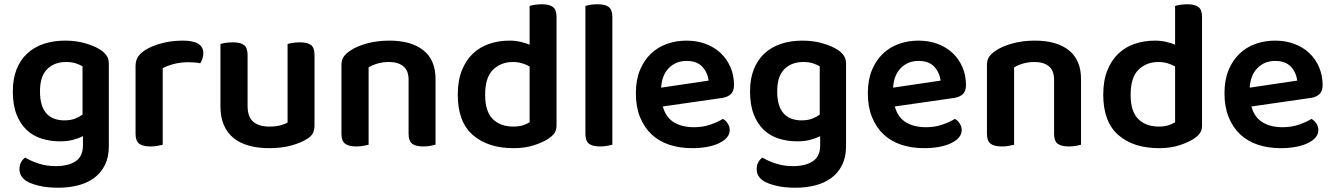

<svg xmlns="http://www.w3.org/2000/svg" viewBox="-20 -678 6241 898"><path d="M368 -41Q348 -31 321.5 -24Q295 -17 260 -17Q215 -17 175 -29.5Q135 -42 105 -70Q75 -98 57.5 -142.5Q40 -187 40 -251Q40 -309 57.5 -353.5Q75 -398 107.5 -428Q140 -458 185 -473Q230 -488 285 -488Q337 -488 380.5 -475Q424 -462 450 -445Q468 -433 478.5 -418Q489 -403 489 -380V6Q489 57 470.5 94Q452 131 420 154.5Q388 178 345 189Q302 200 252 200Q200 200 161.5 190.5Q123 181 104 169Q71 148 71 113Q71 94 79 80Q87 66 98 59Q124 75 161 87Q198 99 240 99Q300 99 334 76Q368 53 368 2ZM281 -115Q310 -115 330.5 -123Q351 -131 366 -142V-368Q352 -376 333.5 -382Q315 -388 289 -388Q234 -388 200.5 -354.5Q167 -321 167 -251Q167 -213 175.5 -187Q184 -161 199.5 -145Q215 -129 236 -122Q257 -115 281 -115Z M741 -1Q732 1 717 4Q702 7 683 7Q648 7 631 -6Q614 -19 614 -52V-369Q614 -395 626 -413Q638 -431 661 -445Q692 -464 737.5 -476Q783 -488 836 -488Q931 -488 931 -429Q931 -415 926.5 -402.5Q922 -390 917 -382Q894 -387 860 -387Q825 -387 794 -379Q763 -371 741 -359Z M1451 -93Q1451 -70 1443 -54.5Q1435 -39 1414 -27Q1385 -9 1340.5 3Q1296 15 1239 15Q1187 15 1145 3.5Q1103 -8 1073 -32Q1043 -56 1027 -93Q1011 -130 1011 -181V-472Q1019 -475 1034.5 -477.5Q1050 -480 1069 -480Q1104 -480 1121 -467.5Q1138 -455 1138 -421V-183Q1138 -131 1164.5 -108.5Q1191 -86 1240 -86Q1271 -86 1292.5 -92Q1314 -98 1325 -105V-472Q1333 -475 1348.5 -477.5Q1364 -480 1382 -480Q1418 -480 1434.5 -467.5Q1451 -455 1451 -421V-93Z M1891 -305Q1891 -348 1866.5 -368Q1842 -388 1800 -388Q1771 -388 1746.5 -381Q1722 -374 1704 -363V-1Q1695 1 1680 4Q1665 7 1646 7Q1611 7 1594 -6Q1577 -19 1577 -52V-373Q1577 -397 1587 -412Q1597 -427 1618 -441Q1647 -461 1695 -474.5Q1743 -488 1801 -488Q1904 -488 1960.5 -442.5Q2017 -397 2017 -309V-1Q2009 1 1993.5 4Q1978 7 1960 7Q1924 7 1907.5 -6Q1891 -19 1891 -52V-305Z M2583 -92Q2583 -69 2573 -55Q2563 -41 2543 -28Q2518 -12 2477 1.5Q2436 15 2382 15Q2262 15 2191.5 -46.5Q2121 -108 2121 -235Q2121 -301 2140 -348.5Q2159 -396 2191.5 -427Q2224 -458 2268 -473Q2312 -488 2363 -488Q2390 -488 2414 -482.5Q2438 -477 2457 -469V-650Q2465 -653 2480.5 -655.5Q2496 -658 2514 -658Q2550 -658 2566.5 -645Q2583 -632 2583 -599ZM2457 -367Q2442 -376 2422 -382Q2402 -388 2379 -388Q2323 -388 2286 -352Q2249 -316 2249 -234Q2249 -157 2284.5 -121.5Q2320 -86 2381 -86Q2407 -86 2425.5 -92Q2444 -98 2457 -106Z M2844 -1Q2836 1 2820.5 4Q2805 7 2787 7Q2751 7 2734.5 -6Q2718 -19 2718 -52V-650Q2726 -653 2741.5 -655.5Q2757 -658 2775 -658Q2811 -658 2827.5 -645Q2844 -632 2844 -599V-1Z M3080 -180Q3094 -129 3132 -106Q3170 -83 3226 -83Q3268 -83 3303.5 -95.5Q3339 -108 3361 -122Q3375 -114 3384 -100Q3393 -86 3393 -70Q3393 -50 3379.5 -34.5Q3366 -19 3342.5 -8Q3319 3 3287 9Q3255 15 3218 15Q3159 15 3110.5 -1Q3062 -17 3027.5 -49.5Q2993 -82 2973.5 -130Q2954 -178 2954 -242Q2954 -304 2973 -350Q2992 -396 3024.5 -427Q3057 -458 3100 -473Q3143 -488 3191 -488Q3240 -488 3281 -472.5Q3322 -457 3351 -429.5Q3380 -402 3396.5 -363.5Q3413 -325 3413 -280Q3413 -252 3398.5 -238Q3384 -224 3358 -220ZM3191 -393Q3142 -393 3109 -360.5Q3076 -328 3072 -268L3294 -301Q3290 -338 3265 -365.5Q3240 -393 3191 -393Z M3816 -41Q3796 -31 3769.5 -24Q3743 -17 3708 -17Q3663 -17 3623 -29.5Q3583 -42 3553 -70Q3523 -98 3505.5 -142.5Q3488 -187 3488 -251Q3488 -309 3505.5 -353.5Q3523 -398 3555.5 -428Q3588 -458 3633 -473Q3678 -488 3733 -488Q3785 -488 3828.5 -475Q3872 -462 3898 -445Q3916 -433 3926.5 -418Q3937 -403 3937 -380V6Q3937 57 3918.5 94Q3900 131 3868 154.5Q3836 178 3793 189Q3750 200 3700 200Q3648 200 3609.5 190.5Q3571 181 3552 169Q3519 148 3519 113Q3519 94 3527 80Q3535 66 3546 59Q3572 75 3609 87Q3646 99 3688 99Q3748 99 3782 76Q3816 53 3816 2ZM3729 -115Q3758 -115 3778.5 -123Q3799 -131 3814 -142V-368Q3800 -376 3781.5 -382Q3763 -388 3737 -388Q3682 -388 3648.5 -354.5Q3615 -321 3615 -251Q3615 -213 3623.5 -187Q3632 -161 3647.5 -145Q3663 -129 3684 -122Q3705 -115 3729 -115Z M4165 -180Q4179 -129 4217 -106Q4255 -83 4311 -83Q4353 -83 4388.5 -95.5Q4424 -108 4446 -122Q4460 -114 4469 -100Q4478 -86 4478 -70Q4478 -50 4464.5 -34.5Q4451 -19 4427.5 -8Q4404 3 4372 9Q4340 15 4303 15Q4244 15 4195.5 -1Q4147 -17 4112.5 -49.5Q4078 -82 4058.5 -130Q4039 -178 4039 -242Q4039 -304 4058 -350Q4077 -396 4109.5 -427Q4142 -458 4185 -473Q4228 -488 4276 -488Q4325 -488 4366 -472.5Q4407 -457 4436 -429.5Q4465 -402 4481.5 -363.5Q4498 -325 4498 -280Q4498 -252 4483.5 -238Q4469 -224 4443 -220ZM4276 -393Q4227 -393 4194 -360.5Q4161 -328 4157 -268L4379 -301Q4375 -338 4350 -365.5Q4325 -393 4276 -393Z M4910 -305Q4910 -348 4885.5 -368Q4861 -388 4819 -388Q4790 -388 4765.5 -381Q4741 -374 4723 -363V-1Q4714 1 4699 4Q4684 7 4665 7Q4630 7 4613 -6Q4596 -19 4596 -52V-373Q4596 -397 4606 -412Q4616 -427 4637 -441Q4666 -461 4714 -474.5Q4762 -488 4820 -488Q4923 -488 4979.5 -442.5Q5036 -397 5036 -309V-1Q5028 1 5012.5 4Q4997 7 4979 7Q4943 7 4926.5 -6Q4910 -19 4910 -52V-305Z M5602 -92Q5602 -69 5592 -55Q5582 -41 5562 -28Q5537 -12 5496 1.5Q5455 15 5401 15Q5281 15 5210.5 -46.5Q5140 -108 5140 -235Q5140 -301 5159 -348.5Q5178 -396 5210.5 -427Q5243 -458 5287 -473Q5331 -488 5382 -488Q5409 -488 5433 -482.5Q5457 -477 5476 -469V-650Q5484 -653 5499.5 -655.5Q5515 -658 5533 -658Q5569 -658 5585.5 -645Q5602 -632 5602 -599ZM5476 -367Q5461 -376 5441 -382Q5421 -388 5398 -388Q5342 -388 5305 -352Q5268 -316 5268 -234Q5268 -157 5303.5 -121.5Q5339 -86 5400 -86Q5426 -86 5444.5 -92Q5463 -98 5476 -106Z M5833 -180Q5847 -129 5885 -106Q5923 -83 5979 -83Q6021 -83 6056.5 -95.5Q6092 -108 6114 -122Q6128 -114 6137 -100Q6146 -86 6146 -70Q6146 -50 6132.5 -34.5Q6119 -19 6095.5 -8Q6072 3 6040 9Q6008 15 5971 15Q5912 15 5863.5 -1Q5815 -17 5780.5 -49.5Q5746 -82 5726.5 -130Q5707 -178 5707 -242Q5707 -304 5726 -350Q5745 -396 5777.5 -427Q5810 -458 5853 -473Q5896 -488 5944 -488Q5993 -488 6034 -472.5Q6075 -457 6104 -429.5Q6133 -402 6149.5 -363.5Q6166 -325 6166 -280Q6166 -252 6151.5 -238Q6137 -224 6111 -220ZM5944 -393Q5895 -393 5862 -360.5Q5829 -328 5825 -268L6047 -301Q6043 -338 6018 -365.5Q5993 -393 5944 -393Z"/></svg>

Font: Baloo Da 2 SemiBold
Style: Regular
Weight: 600
Designer: Noopur Datye, Sulekha Rajkumar and Ek Type
Foundry: Ek Type
Version: Version 1.640;hotconv 1.0.111;makeotfexe 2.5.65597; ttfautoh